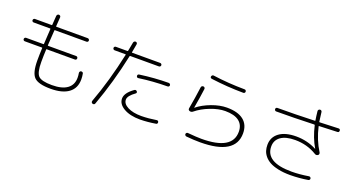

<svg xmlns="http://www.w3.org/2000/svg" viewBox="-50 -1486 4100 2215"><g transform="rotate(20 2000.0 -378.5)"><path d="M127 -368.2Q118.2 -368.2 111.8 -374Q105.5 -379.9 105.5 -389.2Q105.5 -398.4 111.8 -404.8Q118.2 -411.1 127 -411.1H339.8Q344.7 -411.1 344.7 -416Q345.7 -427.7 349.1 -494.6Q352.5 -561.5 355.5 -601.6Q355.5 -606.4 350.6 -607.4H148.4Q139.6 -607.4 133.3 -613.3Q127 -619.1 127 -627.9Q127 -636.7 132.8 -643.6Q138.7 -650.4 148.4 -650.4H353.5Q358.4 -650.4 359.4 -655.3Q361.3 -687.5 367.2 -767.6Q368.2 -777.3 375.5 -784.7Q382.8 -792 393.1 -791Q403.3 -790 409.7 -783.2Q416 -776.4 415 -765.6Q408.2 -679.7 407.2 -655.3Q407.2 -650.4 412.1 -650.4H796.9Q805.7 -650.4 812 -643.6Q818.4 -636.7 818.4 -627.9Q818.4 -619.1 812 -613.3Q805.7 -607.4 796.9 -607.4H409.2Q404.3 -607.4 404.3 -601.6Q402.3 -574.2 398.4 -510.7Q394.5 -447.3 392.6 -416Q392.6 -411.1 398.4 -411.1H742.2Q751 -411.1 756.8 -404.8Q762.7 -398.4 762.7 -389.2Q762.7 -379.9 756.8 -374Q751 -368.2 742.2 -368.2H396.5Q391.6 -368.2 390.6 -363.3Q386.7 -279.3 386.7 -210Q386.7 -79.1 425.8 -39.6Q464.8 0 591.8 0Q714.8 0 778.8 -46.4Q842.8 -92.8 842.8 -180.7Q842.8 -210.9 837.9 -236.3Q835.9 -246.1 840.8 -254.4Q845.7 -262.7 855 -264.6Q864.3 -266.6 873 -261.7Q881.8 -256.8 882.8 -248Q889.6 -212.9 889.6 -177.7Q889.6 -69.3 813 -12.2Q736.3 44.9 591.8 44.9Q441.4 44.9 389.6 -6.8Q337.9 -58.6 337.9 -210Q337.9 -279.3 341.8 -363.3Q341.8 -368.2 337.9 -368.2Z M1502.9 -417Q1494.1 -415 1487.3 -420.4Q1480.5 -425.8 1479.5 -434.6Q1477.5 -456.1 1497.1 -459Q1677.7 -484.4 1851.6 -485.4Q1860.4 -485.4 1867.2 -478.5Q1874 -471.7 1874 -462.9Q1874 -454.1 1867.7 -448.2Q1861.3 -442.4 1851.6 -442.4Q1672.9 -441.4 1502.9 -417ZM1867.2 -34.2Q1876 -36.1 1883.3 -31.2Q1890.6 -26.4 1891.6 -16.6Q1893.6 -7.8 1888.7 -0.5Q1883.8 6.8 1875 7.8Q1773.4 24.4 1683.6 25.4Q1559.6 25.4 1482.9 -19.5Q1406.2 -64.5 1406.2 -132.8Q1406.2 -201.2 1505.9 -272.5Q1523.4 -284.2 1538.1 -267.6Q1543.9 -261.7 1543 -253.9Q1542 -246.1 1535.2 -241.2Q1452.1 -182.6 1452.1 -135.7Q1452.1 -84 1516.1 -50.8Q1580.1 -17.6 1683.6 -17.6Q1772.5 -18.6 1867.2 -34.2ZM1107.4 41Q1098.6 39.1 1094.2 30.3Q1089.8 21.5 1092.8 11.7Q1200.2 -278.3 1273.4 -620.1Q1275.4 -625 1268.6 -625H1135.7Q1127 -625 1120.6 -631.3Q1114.3 -637.7 1114.3 -647Q1114.3 -656.2 1120.6 -662.1Q1127 -668 1135.7 -668H1278.3Q1282.2 -668 1284.2 -673.8Q1285.2 -678.7 1293 -719.2Q1300.8 -759.8 1304.7 -781.2Q1306.6 -791 1314.5 -796.9Q1322.3 -802.7 1332 -801.8Q1341.8 -800.8 1347.2 -793Q1352.5 -785.2 1350.6 -775.4Q1338.9 -707 1332 -672.9Q1330.1 -668 1335.9 -668H1678.7Q1687.5 -668 1694.3 -662.1Q1701.2 -656.2 1701.2 -647Q1701.2 -637.7 1694.8 -631.3Q1688.5 -625 1678.7 -625H1327.1Q1323.2 -625 1321.3 -620.1Q1249 -279.3 1137.7 25.4Q1129.9 47.9 1107.4 41Z M2190.4 -261.7Q2168.9 -268.6 2171.9 -290Q2196.3 -423.8 2214.8 -563.5Q2215.8 -573.2 2224.1 -579.1Q2232.4 -585 2242.2 -584Q2252 -583 2257.8 -575.2Q2263.7 -567.4 2261.7 -556.6Q2249 -457 2224.6 -318.4Q2224.6 -316.4 2225.6 -316.4Q2226.6 -316.4 2226.6 -316.9Q2226.6 -317.4 2227.5 -317.4Q2295.9 -373 2395.5 -410.2Q2495.1 -447.3 2581.1 -447.3Q2715.8 -447.3 2786.1 -391.6Q2856.4 -335.9 2856.4 -230.5Q2856.4 34.2 2424.8 35.2Q2344.7 35.2 2253.9 26.4Q2245.1 25.4 2238.8 18.1Q2232.4 10.7 2233.4 2Q2234.4 -6.8 2241.2 -12.7Q2248 -18.6 2256.8 -17.6Q2367.2 -7.8 2424.8 -7.8Q2803.7 -7.8 2803.7 -230.5Q2803.7 -315.4 2746.1 -359.4Q2688.5 -403.3 2576.2 -403.3Q2495.1 -403.3 2396.5 -365.2Q2297.9 -327.1 2227.5 -269.5Q2211.9 -255.9 2190.4 -261.7ZM2308.6 -742.2Q2502 -715.8 2699.2 -714.8Q2708 -714.8 2713.9 -708.5Q2719.7 -702.1 2719.7 -692.9Q2719.7 -683.6 2713.4 -677.7Q2707 -671.9 2698.2 -671.9Q2502 -672.9 2302.7 -699.2Q2280.3 -703.1 2284.2 -722.7Q2286.1 -731.4 2293 -737.3Q2299.8 -743.2 2308.6 -742.2Z M3127.9 -599.6Q3119.1 -599.6 3113.3 -606.4Q3107.4 -613.3 3107.4 -622.1Q3107.4 -630.9 3113.3 -636.7Q3119.1 -642.6 3127.9 -642.6Q3339.8 -642.6 3585.9 -651.4Q3589.8 -651.4 3589.8 -656.2Q3581.1 -708 3575.2 -766.6Q3574.2 -776.4 3580.6 -783.7Q3586.9 -791 3597.2 -792Q3607.4 -793 3614.3 -787.1Q3621.1 -781.2 3622.1 -771.5Q3627.9 -714.8 3636.7 -658.2Q3638.7 -653.3 3642.6 -653.3Q3865.2 -662.1 3872.1 -662.1Q3880.9 -663.1 3887.2 -657.2Q3893.6 -651.4 3893.6 -641.6Q3893.6 -620.1 3874 -619.1Q3868.2 -619.1 3651.4 -610.4Q3645.5 -610.4 3647.5 -605.5Q3682.6 -450.2 3760.7 -327.1Q3765.6 -319.3 3764.2 -308.6Q3762.7 -297.9 3754.9 -293Q3733.4 -279.3 3713.9 -293Q3595.7 -365.2 3448.2 -365.2Q3335.9 -365.2 3274.4 -322.3Q3212.9 -279.3 3212.9 -202.1Q3212.9 -7.8 3530.3 -7.8Q3627.9 -7.8 3741.2 -26.4Q3750 -27.3 3756.8 -22Q3763.7 -16.6 3765.6 -7.8Q3766.6 1 3761.7 7.8Q3756.8 14.6 3748 16.6Q3642.6 34.2 3530.3 35.2Q3446.3 35.2 3381.3 21Q3316.4 6.8 3276.4 -15.6Q3236.3 -38.1 3210.4 -69.3Q3184.6 -100.6 3174.8 -133.3Q3165 -166 3165 -203.1Q3165 -298.8 3239.3 -353.5Q3313.5 -408.2 3447.3 -408.2Q3580.1 -408.2 3696.3 -348.6L3697.3 -347.7Q3697.3 -346.7 3698.2 -347.7V-349.6Q3633.8 -458 3600.6 -602.5Q3598.6 -607.4 3593.8 -608.4Q3342.8 -599.6 3127.9 -599.6Z"/></g></svg>

Font: Rounded-L Mgen+ 1mn light
Style: Regular
Weight: 200
Designer: [Source Han Sans]
Ryoko NISHIZUKA  (kana & ideographs); Paul D. Hunt (Latin, Greek & Cyrillic); Wenlong ZHANG  (bopomofo
Version: Version 1.059.20150602